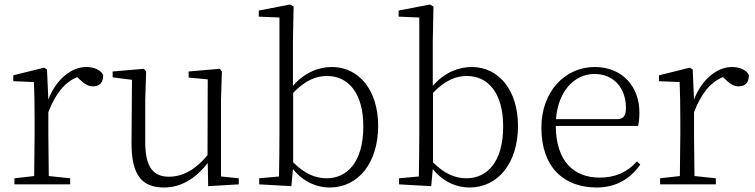

<svg xmlns="http://www.w3.org/2000/svg" viewBox="-20 -820 3358 854"><path d="M131 0H292V-27L197 -37L195 -226V-321C227 -404 268 -454 323 -477L333 -468C355 -447 371 -436 393 -436C425 -436 439 -454 439 -486C430 -507 400 -522 364 -522C295 -522 228 -464 195 -377L189 -511L176 -519L39 -485V-459L131 -455C133 -405 134 -350 134 -281V-226L132 -37L44 -27V0Z M906 8 1042 0V-27L963 -35V-377L967 -502L957 -514L819 -502V-475L904 -467L903 -130C853 -68 794 -34 732 -34C663 -34 626 -74 626 -188V-377L630 -502L620 -514L481 -502V-476L567 -465L565 -185C564 -37 615 14 709 14C788 14 853 -29 904 -95Z M1446 14C1575 14 1662 -97 1662 -260C1662 -418 1577 -522 1456 -522C1398 -522 1335 -498 1283 -438V-637L1286 -791L1270 -800L1131 -773V-746L1223 -742V-226C1223 -172 1222 -90 1221 -35L1133 -27V0L1276 8L1283 -68C1332 -8 1392 14 1446 14ZM1284 -407C1341 -466 1389 -482 1435 -482C1529 -482 1596 -406 1596 -258C1596 -94 1520 -27 1433 -27C1381 -27 1334 -48 1284 -98Z M2068 14C2197 14 2284 -97 2284 -260C2284 -418 2199 -522 2078 -522C2020 -522 1957 -498 1905 -438V-637L1908 -791L1892 -800L1753 -773V-746L1845 -742V-226C1845 -172 1844 -90 1843 -35L1755 -27V0L1898 8L1905 -68C1954 -8 2014 14 2068 14ZM1906 -407C1963 -466 2011 -482 2057 -482C2151 -482 2218 -406 2218 -258C2218 -94 2142 -27 2055 -27C2003 -27 1956 -48 1906 -98Z M2634 14C2720 14 2784 -25 2828 -88L2813 -102C2770 -54 2717 -30 2647 -30C2534 -30 2453 -101 2452 -260H2818C2822 -275 2824 -296 2824 -320C2824 -435 2748 -522 2625 -522C2496 -522 2388 -416 2388 -252C2388 -73 2491 14 2634 14ZM2453 -290C2462 -413 2534 -491 2624 -491C2713 -491 2764 -425 2764 -341C2764 -306 2755 -290 2723 -290Z M3003 0H3164V-27L3069 -37L3067 -226V-321C3099 -404 3140 -454 3195 -477L3205 -468C3227 -447 3243 -436 3265 -436C3297 -436 3311 -454 3311 -486C3302 -507 3272 -522 3236 -522C3167 -522 3100 -464 3067 -377L3061 -511L3048 -519L2911 -485V-459L3003 -455C3005 -405 3006 -350 3006 -281V-226L3004 -37L2916 -27V0Z"/></svg>

Font: Noto Serif CJK SC ExtraLight
Style: Regular
Weight: 200
Designer: Ryoko NISHIZUKA 西塚涼子 (kana & ideographs); Frank Grießhammer (Latin, Greek & Cyrillic); Wenlong ZHANG 张文龙 (bopomofo); San
Foundry: Adobe
Version: Version 2.001;hotconv 1.1.0;makeotfexe 2.6.0